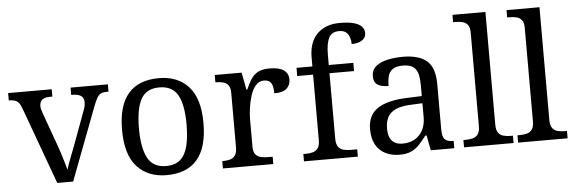

<svg xmlns="http://www.w3.org/2000/svg" viewBox="-50 -929 3278 1097"><g transform="rotate(-5 1589.5 -380.0)"><path d="M78 -441Q71 -462 61.5 -473.5Q52 -485 38.5 -489.5Q25 -494 4 -494V-536H254V-494H241Q211 -494 196 -482.5Q181 -471 181 -446Q181 -438 183 -429Q185 -420 189 -409L257 -220Q266 -196 275 -167.5Q284 -139 291.5 -113.5Q299 -88 304 -70Q309 -91 325 -131Q341 -171 354 -207L426 -402Q431 -414 433 -425.5Q435 -437 435 -445Q435 -471 418.5 -482.5Q402 -494 369 -494H362V-536H576V-494H564Q545 -494 532.5 -488Q520 -482 510 -465Q500 -448 488 -416L330 0H239Z M866 10Q758 10 696 -59Q634 -128 634 -269Q634 -409 693.5 -477.5Q753 -546 869 -546Q977 -546 1039 -477.5Q1101 -409 1101 -269Q1101 -128 1041.5 -59Q982 10 866 10ZM868 -42Q918 -42 948 -67.5Q978 -93 991 -144Q1004 -195 1004 -269Q1004 -381 973 -437Q942 -493 867 -493Q792 -493 761.5 -437Q731 -381 731 -269Q731 -157 762 -99.5Q793 -42 868 -42Z M1189 0V-42H1192Q1215 -42 1233.5 -47Q1252 -52 1263 -67.5Q1274 -83 1274 -114V-426Q1274 -456 1262.5 -470.5Q1251 -485 1232.5 -489.5Q1214 -494 1192 -494H1189V-536H1343L1362 -437H1367Q1380 -467 1395 -492Q1410 -517 1435 -531.5Q1460 -546 1504 -546Q1559 -546 1585.5 -527Q1612 -508 1612 -473Q1612 -442 1590.5 -422Q1569 -402 1519 -402Q1519 -443 1507 -461.5Q1495 -480 1466 -480Q1438 -480 1419 -458Q1400 -436 1389 -402Q1378 -368 1373 -331.5Q1368 -295 1368 -266V-109Q1368 -80 1379.5 -65.5Q1391 -51 1409.5 -46.5Q1428 -42 1450 -42H1478V0Z M1654 0V-42H1667Q1690 -42 1708.5 -47Q1727 -52 1738 -67.5Q1749 -83 1749 -114V-489H1658V-536H1749V-586Q1749 -675 1796.5 -722.5Q1844 -770 1926 -770Q1978 -770 2008.5 -761Q2039 -752 2052.5 -736.5Q2066 -721 2066 -700Q2066 -682 2055.5 -669.5Q2045 -657 2026.5 -650.5Q2008 -644 1984 -644Q1984 -664 1978 -682.5Q1972 -701 1958 -712.5Q1944 -724 1918 -724Q1875 -724 1859 -691Q1843 -658 1843 -595V-536H1984V-489H1843V-114Q1843 -83 1854 -67.5Q1865 -52 1884 -47Q1903 -42 1925 -42H1963V0Z M2201 10Q2157 10 2121.5 -7.5Q2086 -25 2066 -60.5Q2046 -96 2046 -150Q2046 -230 2102.5 -268Q2159 -306 2274 -310L2357 -313V-373Q2357 -409 2351 -436.5Q2345 -464 2325 -480Q2305 -496 2264 -496Q2226 -496 2206 -482Q2186 -468 2179.5 -443.5Q2173 -419 2173 -387Q2131 -387 2109.5 -401.5Q2088 -416 2088 -450Q2088 -485 2112.5 -506Q2137 -527 2178 -536.5Q2219 -546 2268 -546Q2360 -546 2405.5 -507Q2451 -468 2451 -373V-114Q2451 -86 2457 -70.5Q2463 -55 2477 -48.5Q2491 -42 2513 -42H2516V0H2381L2365 -86H2357Q2336 -58 2316 -36.5Q2296 -15 2269.5 -2.5Q2243 10 2201 10ZM2224 -52Q2265 -52 2294.5 -69Q2324 -86 2340.5 -117.5Q2357 -149 2357 -191V-272L2293 -269Q2236 -267 2203.5 -252Q2171 -237 2157 -210.5Q2143 -184 2143 -145Q2143 -114 2152 -93.5Q2161 -73 2179 -62.5Q2197 -52 2224 -52Z M2572 0V-42H2585Q2608 -42 2626.5 -47Q2645 -52 2656 -67.5Q2667 -83 2667 -114V-650Q2667 -680 2655.5 -694.5Q2644 -709 2625.5 -713.5Q2607 -718 2585 -718H2572V-760H2761V-114Q2761 -83 2772 -67.5Q2783 -52 2802 -47Q2821 -42 2843 -42H2856V0Z M2882 0V-42H2895Q2918 -42 2936.5 -47Q2955 -52 2966 -67.5Q2977 -83 2977 -114V-650Q2977 -680 2965.5 -694.5Q2954 -709 2935.5 -713.5Q2917 -718 2895 -718H2882V-760H3071V-114Q3071 -83 3082 -67.5Q3093 -52 3112 -47Q3131 -42 3153 -42H3166V0Z"/></g></svg>

Font: Noto Serif Telugu
Style: Regular
Weight: 400
Designer: Jelle Bosma - Monotype Design Team
Foundry: Monotype Imaging Inc.
Version: Version 2.003